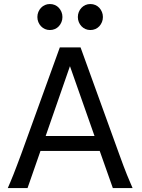

<svg xmlns="http://www.w3.org/2000/svg" viewBox="-20 -953 721 973"><path d="M334.5 -617.7 211.4 -263.7H459ZM19.5 0Q25.9 -14.6 32.7 -30.8Q39.6 -46.9 47.6 -67.1Q55.7 -87.4 65.4 -113.3Q75.2 -139.2 87.9 -173.3L283.2 -712.9H388.2L583.5 -173.3Q595.7 -139.2 605.5 -113.3Q615.2 -87.4 623.5 -67.1Q631.8 -46.9 638.7 -30.8Q645.5 -14.6 651.9 0H551.8L485.4 -188H185.1L119.6 0ZM169.4 -866.7Q169.4 -880.4 174.3 -892.3Q179.2 -904.3 187.7 -913.3Q196.3 -922.4 207.8 -927.5Q219.2 -932.6 232.9 -932.6Q246.6 -932.6 258.3 -927.5Q270 -922.4 278.3 -913.3Q286.6 -904.3 291.5 -892.3Q296.4 -880.4 296.4 -866.7Q296.4 -853 291.5 -841.1Q286.6 -829.1 278.3 -820.1Q270 -811 258.3 -805.9Q246.6 -800.8 232.9 -800.8Q219.2 -800.8 207.8 -805.9Q196.3 -811 187.7 -820.1Q179.2 -829.1 174.3 -841.1Q169.4 -853 169.4 -866.7ZM374.5 -866.7Q374.5 -880.4 379.4 -892.3Q384.3 -904.3 392.8 -913.3Q401.4 -922.4 412.8 -927.5Q424.3 -932.6 438 -932.6Q451.7 -932.6 463.4 -927.5Q475.1 -922.4 483.4 -913.3Q491.7 -904.3 496.6 -892.3Q501.5 -880.4 501.5 -866.7Q501.5 -853 496.6 -841.1Q491.7 -829.1 483.4 -820.1Q475.1 -811 463.4 -805.9Q451.7 -800.8 438 -800.8Q424.3 -800.8 412.8 -805.9Q401.4 -811 392.8 -820.1Q384.3 -829.1 379.4 -841.1Q374.5 -853 374.5 -866.7Z"/></svg>

Font: Andika New Basic
Style: Regular
Weight: 400
Designer: Victor Gaultney, Annie Olsen, Julie Remington, Don Collingsworth, Eric Hays
Foundry: SIL International
Version: Version 5.500; ttfautohint (v1.8.3)